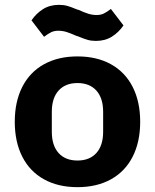

<svg xmlns="http://www.w3.org/2000/svg" viewBox="-20 -761 640 793"><path d="M41 -258Q41 -341 72 -402Q103 -463 161.5 -495.5Q220 -528 300 -528Q380 -528 438.5 -495.5Q497 -463 528 -402Q559 -341 559 -258Q559 -175 528 -114Q497 -53 438.5 -20.5Q380 12 300 12Q220 12 161.5 -20.5Q103 -53 72 -114Q41 -175 41 -258ZM406 -217V-299Q406 -356 378 -387Q350 -418 300 -418Q250 -418 222 -387Q194 -356 194 -299V-217Q194 -160 222 -129Q250 -98 300 -98Q350 -98 378 -129Q406 -160 406 -217ZM307 -609 299 -612 295 -613Q271 -624 254.5 -629Q238 -634 221 -634Q204 -634 191.5 -628Q179 -622 162 -609L110 -677Q130 -706 158 -723.5Q186 -741 224 -741Q243 -741 258.5 -736.5Q274 -732 293 -724L301 -721L305 -720Q329 -709 345.5 -704Q362 -699 379 -699Q396 -699 408.5 -705Q421 -711 438 -724L490 -656Q470 -627 442 -609.5Q414 -592 376 -592Q357 -592 341.5 -596.5Q326 -601 307 -609Z"/></svg>

Font: iA Writer Duo V
Style: Regular
Weight: 400
Designer: Mike Abbink, Paul van der Laan, Pieter van Rosmalen, Oliver Reichenstein
Foundry: Information Architects Inc.
Version: Version 2.000